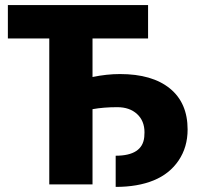

<svg xmlns="http://www.w3.org/2000/svg" viewBox="-20 -731 786 761"><path d="M566.9 -578.6H346.7V-425.8Q403.3 -437.5 455.6 -437.5Q583 -437.5 653.3 -380.4Q723.6 -323.2 723.6 -217.8Q723.6 -147.9 688 -95Q652.3 -42 589.1 -16.1Q525.9 9.8 438.5 9.8V-113.8Q544.4 -113.8 551.8 -188L552.7 -206.5Q552.7 -252 523.2 -279.1Q493.7 -306.2 444.8 -306.2Q390.6 -306.2 346.7 -298.3V0H175.3V-578.6H11.2V-710.9H566.9Z"/></svg>

Font: Sadagaat-English
Style: Regular
Weight: 900
Designer: Ahmed alsheikh
Foundry: Ahmed alsheikh Design
Version: Version 2.137;January 17, 2018;FontCreator 11.0.0.2408 64-bi